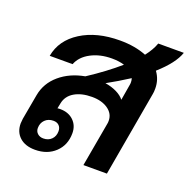

<svg xmlns="http://www.w3.org/2000/svg" viewBox="-117 -745 856 868"><g transform="rotate(20 311.5 -311.0)"><path d="M532 -513Q557 -479 557 -436Q557 -419 555 -410L483 0H370L408 -214Q409 -218 409 -227Q409 -261 379 -282Q349 -303 302 -303Q251 -303 217.5 -283Q184 -263 177 -226L172 -201Q176 -202 185 -202Q225 -202 249.5 -178.5Q274 -155 274 -118Q274 -61 236.5 -25.5Q199 10 140 10Q93 10 66 -14.5Q39 -39 39 -80Q39 -87 41 -103L63 -225Q74 -285 122 -326Q170 -367 241 -380Q325 -435 387 -489Q361 -497 327 -497Q270 -497 226.5 -474Q183 -451 168 -412H58Q72 -491 147 -538.5Q222 -586 334 -586Q406 -586 461 -564Q489 -600 500 -632H623Q605 -578 532 -513ZM444 -425Q444 -435 441 -444Q388 -410 337 -382Q368 -377 392.5 -365Q417 -353 430 -336L443 -413Q444 -417 444 -425ZM175 -142Q150 -142 134.5 -126.5Q119 -111 119 -87Q119 -71 130 -61Q141 -51 158 -51Q182 -51 197 -66Q212 -81 212 -105Q212 -122 202 -132Q192 -142 175 -142Z"/></g></svg>

Font: Sarabun SemiBold
Style: Italic
Weight: 600
Italic angle: -10°
Designer: Suppakit Chalermlarp | Katatrad Co.,Ltd.
Foundry: Cadson Demak Co.,Ltd.
Version: Version 1.000; ttfautohint (v1.6)